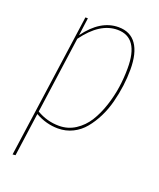

<svg xmlns="http://www.w3.org/2000/svg" viewBox="-135 -611 736 890"><g transform="rotate(20 232.5 -166.5)"><path d="M34.7 194.3 134.8 -518.1H147L135.3 -430.7Q206.1 -528.3 295.4 -528.3Q354 -528.3 383.8 -485.6Q413.6 -442.9 413.6 -362.3Q413.6 -322.3 408.2 -281Q402.8 -239.7 391.8 -197.5Q380.9 -155.3 362.5 -118.7Q344.2 -82 320.3 -53Q296.4 -23.9 262.9 -7.3Q229.5 9.3 190.4 9.3Q132.8 9.3 78.6 -21L48.8 192.9ZM190.9 -3.9Q234.9 -3.9 271 -27.3Q307.1 -50.8 330.6 -88.1Q354 -125.5 369.9 -173.6Q385.7 -221.7 392.6 -269Q399.4 -316.4 399.4 -362.3Q400.4 -515.1 294.9 -515.1Q208 -515.1 133.3 -412.1L80.6 -34.2Q131.8 -3.9 190.9 -3.9Z"/></g></svg>

Font: Fira Sans Compressed Hair
Style: Italic
Weight: 100
Width: 3
Italic angle: -8°
Designer: Carrois Corporate & Edenspiekermann AG
Foundry: Carrois Corporate GbR & Edenspiekermann AG
Version: Version 4.203;PS 004.203;hotconv 1.0.88;makeotf.lib2.5.64775